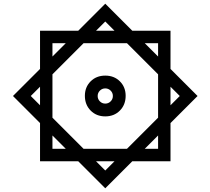

<svg xmlns="http://www.w3.org/2000/svg" viewBox="-20 -803 1135 1036"><path d="M196 -431V-637H402L548 -783L694 -637H900V-431L1046 -285L900 -139V67H694L548 213L402 67H196V-139L50 -285ZM431 0H665L833 -168V-402L665 -570H431L263 -402V-168ZM548 -175Q500 -175 469 -206.5Q438 -238 438 -286Q438 -333 469 -364Q500 -395 548 -395Q596 -395 627 -364Q658 -333 658 -286Q658 -238 627 -206.5Q596 -175 548 -175ZM548 -244Q565 -244 577 -256Q589 -268 589 -285Q589 -302 577 -314Q565 -326 548 -326Q531 -326 519 -314Q507 -302 507 -285Q507 -268 519 -256Q531 -244 548 -244ZM263 -498 335 -570H263ZM761 -570 833 -498V-570ZM263 0H335L263 -72ZM833 0V-72L761 0ZM498 -637H598L548 -687ZM548 117 598 67H498ZM196 -235V-335L146 -285ZM900 -335V-235L950 -285Z"/></svg>

Font: IBM Plex Sans Arabic
Style: Bold
Weight: 700
Designer: Mike Abbink, Paul van der Laan, Pieter van Rosmalen, Wael Morcos, Khajak Apelian
Foundry: Bold Monday
Version: Version 1.2